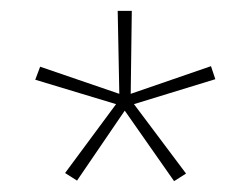

<svg xmlns="http://www.w3.org/2000/svg" viewBox="-20 -639 462 354"><path d="M210 -435 301 -305 323 -319 227 -447 377 -493 369 -517 221 -466 223 -619H197L200 -466L54 -516L45 -492L194 -447L100 -320L122 -306Z"/></svg>

Font: Noto Sans Syriac Eastern Thin
Style: Regular
Weight: 100
Designer: Patrick Giasson and the Monotype Design Team
Foundry: Monotype Imaging Inc.
Version: Version 3.001